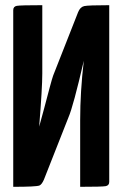

<svg xmlns="http://www.w3.org/2000/svg" viewBox="-20 -720 472 740"><path d="M149 -27Q141 -9 132 -5Q119 0 31 0V-680V-681Q31 -695 45 -697.5Q59 -700 143 -700V-437Q143 -381 131 -232Q137 -252 150 -301.5Q163 -351 172 -384.5Q181 -418 185 -429L281 -673Q289 -693 304.5 -696.5Q320 -700 401 -700V-20V-19Q401 -5 387 -2.5Q373 0 289 0V-257Q289 -366 303 -486Q262 -309 244 -268Z"/></svg>

Font: Yanone Kaffeesatz Bold
Style: Regular
Weight: 700
Designer: Yanone (Cyrillic: Daniel Pouzeot)
Foundry: Yanone
Version: Version 1.003;PS 001.003;hotconv 1.0.88;makeotf.lib2.5.64775